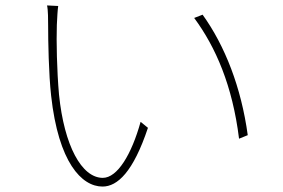

<svg xmlns="http://www.w3.org/2000/svg" viewBox="-20 -698 1040 706"><path d="M194 -676 153 -678C157 -662 157 -622 157 -603C157 -548 159 -426 168 -346C195 -101 280 -12 357 -12C412 -12 470 -66 524 -228L497 -250C464 -131 412 -44 358 -44C280 -44 216 -163 197 -350C189 -440 187 -547 189 -606C190 -630 192 -664 194 -676ZM725 -644 694 -632C773 -525 835 -383 859 -188L891 -201C867 -377 807 -530 725 -644Z"/></svg>

Font: Noto Sans T Chinese Thin
Style: Regular
Weight: 100
Designer: Ryoko NISHIZUKA (kana & ideographs); Paul D. Hunt (Latin, Greek & Cyrillic); Wenlong ZHANG (bopomofo); Sandoll Communica
Foundry: Adobe Systems Incorporated
Version: Version 1.000;PS 1;hotconv 1.0.78;makeotf.lib2.5.61930